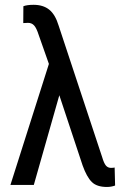

<svg xmlns="http://www.w3.org/2000/svg" viewBox="-20 -761 526 790"><path d="M118.2 -741.2Q157.7 -741.2 182.6 -721.2Q207.5 -701.2 221.2 -655.8L400.4 -114.3Q407.7 -89.4 415.8 -79.8Q423.8 -70.3 436.5 -70.3Q446.8 -70.3 451.7 -71.8L453.6 2.4Q437.5 8.3 419.9 8.3Q378.4 8.3 357.7 -12.2Q336.9 -32.7 319.8 -80.6L224.1 -369.1L119.1 0H22.9L181.2 -498L139.2 -617.2Q130.4 -645 120.6 -656Q110.8 -667 95.2 -667L75.7 -666L76.2 -735.4Q91.3 -741.2 118.2 -741.2Z"/></svg>

Font: Roboto Condensed
Style: Regular
Weight: 400
Designer: Google
Version: Version 2.001047; 2015